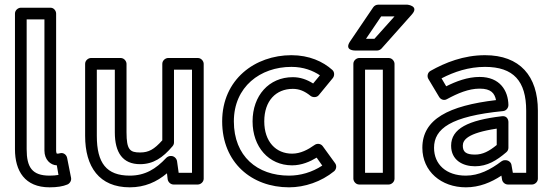

<svg xmlns="http://www.w3.org/2000/svg" viewBox="-20 -764 2367 821"><path d="M94 -126V-681H170V-120C170 -82 195 -58 223 -57L230 -16C218 -14 207 -13 192 -13C117 -13 94 -49 94 -126ZM44 -126C44 -33 86 37 192 37C224 37 249 33 268 25C278 21 286 9 284 -3L267 -89C264 -103 251 -112 238 -109C229 -107 229 -107 223 -107C223 -107 220 -111 220 -120V-706C220 -717 211 -731 196 -731H69C58 -731 44 -721 44 -706Z M394 -183V-466H471V-198C471 -111 505 -62 579 -62C635 -62 676 -89 718 -139C722 -144 724 -149 724 -155V-466H801V-25H744L737 -75C735 -87 724 -97 712 -97H709C702 -97 695 -93 691 -89C646 -41 600 -13 535 -13C435 -13 394 -67 394 -183ZM344 -183C344 -51 404 37 535 37C599 37 650 14 694 -23L697 3C699 15 710 25 722 25H826C837 25 851 15 851 0V-491C851 -502 841 -516 826 -516H699C688 -516 674 -506 674 -491V-164C639 -125 616 -112 579 -112C536 -112 521 -123 521 -198V-491C521 -502 511 -516 496 -516H369C358 -516 344 -506 344 -491Z M980 -245C980 -393 1093 -478 1226 -478C1278 -478 1318 -462 1348 -442L1319 -407C1292 -424 1264 -434 1232 -434C1130 -434 1060 -355 1060 -245C1060 -136 1129 -57 1229 -57C1270 -57 1306 -73 1334 -90L1358 -56C1314 -27 1264 -13 1216 -13C1080 -13 980 -96 980 -245ZM930 -245C930 -68 1057 37 1216 37C1283 37 1354 13 1409 -32C1418 -40 1421 -55 1413 -66L1360 -139C1352 -150 1336 -152 1325 -144C1297 -124 1265 -107 1229 -107C1160 -107 1110 -158 1110 -245C1110 -333 1160 -384 1232 -384C1259 -384 1282 -375 1308 -354C1317 -347 1334 -346 1343 -357L1403 -430C1411 -440 1411 -456 1401 -465C1361 -501 1302 -528 1226 -528C1071 -528 930 -425 930 -245Z M1541 -25V-466H1617V-25ZM1491 0C1491 11 1501 25 1516 25H1642C1653 25 1667 15 1667 0V-491C1667 -502 1657 -516 1642 -516H1516C1505 -516 1491 -506 1491 -491ZM1667 -694 1581 -598H1545L1610 -694ZM1741 -702C1774 -739 1722 -744 1722 -744H1597C1589 -744 1581 -740 1576 -733L1477 -587C1450 -547 1498 -548 1498 -548H1593C1599 -548 1606 -551 1611 -556Z M1836 -132C1836 -214 1908 -267 2131 -289C2144 -290 2154 -302 2154 -315C2153 -376 2118 -435 2031 -435C1979 -435 1930 -416 1888 -395L1868 -429C1922 -457 1984 -478 2054 -478C2176 -478 2230 -417 2230 -291V-25H2173L2167 -59C2165 -71 2153 -79 2142 -79H2139C2133 -79 2128 -77 2124 -74C2078 -39 2028 -13 1972 -13C1888 -13 1836 -61 1836 -132ZM1786 -132C1786 -31 1867 37 1972 37C2030 37 2080 16 2124 -13L2127 5C2129 15 2139 25 2152 25H2255C2266 25 2280 15 2280 0V-291C2280 -439 2203 -528 2054 -528C1962 -528 1883 -496 1821 -461C1808 -454 1805 -437 1812 -426L1858 -349C1865 -338 1879 -333 1891 -340C1937 -365 1984 -385 2031 -385C2080 -385 2095 -365 2101 -336C1899 -312 1786 -255 1786 -132ZM1909 -141C1909 -79 1959 -53 2011 -53C2064 -53 2104 -78 2145 -113C2151 -118 2154 -125 2154 -132V-242C2154 -252 2148 -270 2126 -267C1982 -250 1909 -214 1909 -141ZM1959 -141C1959 -165 1978 -195 2104 -214V-144C2071 -117 2044 -103 2011 -103C1972 -103 1959 -115 1959 -141Z"/></svg>

Font: Falling Sky
Style: ExtOu
Weight: 400
Designer: Paul D. Hunt
Foundry: Adobe Systems Incorporated
Version: Version 1.02